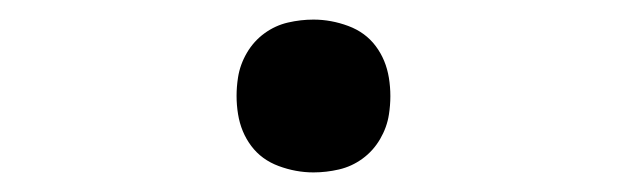

<svg xmlns="http://www.w3.org/2000/svg" viewBox="-20 -438 640 196"><path d="M300 -262Q282 -262 264.5 -268.5Q247 -275 236.5 -289Q226 -303 223 -321.5Q220 -340 223 -359Q225 -372 232 -384Q239 -396 250 -404Q261 -412 274 -415Q287 -418 300 -418Q318 -418 335.5 -411.5Q353 -405 363.5 -391Q374 -377 377 -358.5Q380 -340 377 -321Q375 -308 368 -296Q361 -284 350 -276Q339 -268 326 -265Q313 -262 300 -262Z"/></svg>

Font: Iosevka HT Extended
Style: Italic
Weight: 400
Width: 7
Italic angle: -9°
Monospace: yes
Designer: Belleve Invis
Foundry: Belleve Invis
Version: Version 32.3.0; ttfautohint (v1.8.4)